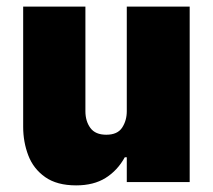

<svg xmlns="http://www.w3.org/2000/svg" viewBox="-20 -550 643 580"><path d="M210 10Q152 10 116.5 -15Q81 -40 65.5 -80.5Q50 -121 50 -167V-530H238V-214Q238 -184 253 -163.5Q268 -143 301 -143Q335 -143 349 -164.5Q363 -186 363 -214V-530H553V0H363V-75H357Q335 -35 299 -12.5Q263 10 210 10Z"/></svg>

Font: Be Vietnam Pro Black
Style: Regular
Weight: 900
Designer: Lam Bao, Tony Le, Vietanh Nguyen
Foundry: Yellow Type Foundry
Version: Version 1.002; ttfautohint (v1.8.3)